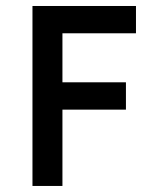

<svg xmlns="http://www.w3.org/2000/svg" viewBox="-20 -615 498 635"><path d="M429.7 -504.9V-595.2H87.4V0H186.5V-252.4H396.5V-342.8H186.5V-504.9Z"/></svg>

Font: Now SemiBold
Style: Regular
Weight: 600
Designer: Alfredo Marco Pradil
Foundry: Alfredo Marco Pradil
Version: Version 1.200;hotconv 1.0.109;makeotfexe 2.5.65596